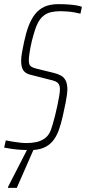

<svg xmlns="http://www.w3.org/2000/svg" viewBox="-32 -716 415 926"><path d="M110 8Q91 8 68.5 6.5Q46 5 25 2Q4 -1 -12 -4L-4 -39Q10 -36 28 -33Q46 -30 64.5 -28Q83 -26 96 -26Q119 -26 142 -30.5Q165 -35 184.5 -49Q204 -63 214 -91Q217 -99 222.5 -117.5Q228 -136 234 -160Q240 -184 245 -208Q250 -232 253.5 -252.5Q257 -273 257 -285Q257 -301 251.5 -310Q246 -319 234 -324Q222 -329 203 -333L113 -356Q90 -362 80 -377.5Q70 -393 70 -423Q70 -440 74 -462.5Q78 -485 84 -513Q93 -556 105.5 -589.5Q118 -623 136.5 -647Q155 -671 182.5 -683.5Q210 -696 249 -696Q275 -696 297 -694.5Q319 -693 336.5 -690Q354 -687 363 -683L356 -650Q345 -653 328.5 -656Q312 -659 294 -660.5Q276 -662 261 -662Q234 -662 215 -657.5Q196 -653 182.5 -643.5Q169 -634 160 -621Q147 -602 137.5 -573.5Q128 -545 121 -515.5Q114 -486 110.5 -461.5Q107 -437 107 -427Q107 -404 115.5 -397Q124 -390 143 -385L225 -365Q246 -360 261 -352Q276 -344 284.5 -328Q293 -312 293 -283Q293 -275 291 -260Q289 -245 284.5 -220.5Q280 -196 271 -157Q262 -116 250.5 -85.5Q239 -55 221 -34Q203 -13 176.5 -2.5Q150 8 110 8ZM6 190 7 185 111 -18H140L138 -13L49 190Z"/></svg>

Font: Saira ExtraCondensed Thin
Style: Italic
Weight: 250
Width: 2
Italic angle: -12°
Designer: Hector Gatti with collaboration of the Omnibus-Type team
Foundry: Omnibus-Type
Version: Version 1.101